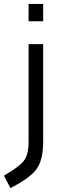

<svg xmlns="http://www.w3.org/2000/svg" viewBox="-52 -724 320 974"><path d="M93 -6V-500H167V-5Q167 87 134 133Q101 179 1 230L-32 167Q46 122 69.5 91Q93 60 93 -6ZM93 -616V-704H167V-616Z"/></svg>

Font: TitilliumText22L Rg
Style: Regular
Weight: 400
Designer: Campivisivi
Foundry: Campivisivi
Version: 1.000